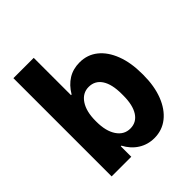

<svg xmlns="http://www.w3.org/2000/svg" viewBox="-205 -861 1009 1009"><g transform="rotate(-45 300.0 -356.5)"><path d="M360.5 17Q312 17 272.5 -8Q233 -33 209.5 -78H205V0H59V-730H210V-453H214.5Q241 -497.5 278 -520.2Q315 -543 363.5 -543Q421 -543 463.8 -508.8Q506.5 -474.5 530.2 -412.5Q554 -350.5 554 -267V-259Q554 -176.5 529.8 -114.2Q505.5 -52 462 -17.5Q418.5 17 360.5 17ZM306.5 -108Q352.5 -108 377.8 -147Q403 -186 403 -257V-269.5Q403 -341 377.8 -379.5Q352.5 -418 306 -418Q260.5 -418 233 -377Q205.5 -336 205.5 -266.5V-259.5Q205.5 -190 233 -149Q260.5 -108 306.5 -108Z"/></g></svg>

Font: Google Sans Code
Style: Regular
Weight: 400
Monospace: yes
Designer: Google Sans Code Authors
Foundry: Google LLC
Version: Version 6.000